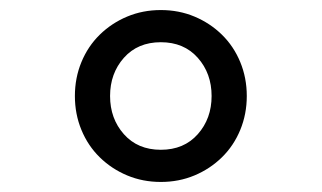

<svg xmlns="http://www.w3.org/2000/svg" viewBox="-20 -730 640 382"><path d="M300 -368Q264 -368 233 -381Q202 -394 178.5 -417Q155 -440 142 -471.5Q129 -503 129 -539Q129 -575 142 -606.5Q155 -638 178.5 -661Q202 -684 233 -697Q264 -710 300 -710Q336 -710 367 -697Q398 -684 421.5 -661Q445 -638 458 -606.5Q471 -575 471 -539Q471 -503 458 -471.5Q445 -440 421.5 -417Q398 -394 367 -381Q336 -368 300 -368ZM300 -432Q346 -432 373.5 -463Q401 -494 401 -539Q401 -584 373.5 -615Q346 -646 300 -646Q254 -646 226.5 -615Q199 -584 199 -539Q199 -494 226.5 -463Q254 -432 300 -432Z"/></svg>

Font: PlemolJP35 Console
Style: Regular
Weight: 400
Version: v2.0.3; ttfautohint (v1.8.4.7-5d5b-dirty) -l 6 -r 45 -G 200 